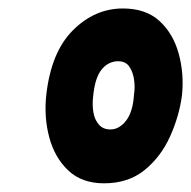

<svg xmlns="http://www.w3.org/2000/svg" viewBox="-20 -954 440 442"><path d="M219.5 -532Q168.5 -532 137.2 -561.5Q106 -591 93.5 -637.5Q81 -684 86.5 -735Q97.5 -834 147.8 -884.2Q198 -934.5 263 -934.5Q315.5 -934.5 347 -905.8Q378.5 -877 391.2 -831.2Q404 -785.5 399 -735Q392.5 -686 371.2 -639.2Q350 -592.5 312.5 -562.2Q275 -532 219.5 -532ZM194.5 -732.5Q192 -713 195 -695.5Q198 -678 207.8 -667Q217.5 -656 234 -656Q254.5 -656 270.2 -676.2Q286 -696.5 288.5 -736.5Q291 -751.5 288.8 -769.5Q286.5 -787.5 278 -800.2Q269.5 -813 252 -813Q229.5 -813 214 -794Q198.5 -775 194.5 -732.5Z"/></svg>

Font: Edu VIC WA NT Hand Pre
Style: Regular
Weight: 400
Designer: Tina and Corey Anderson, Eben Sorkin, Mirko Velimirovic
Foundry: Google for Education
Version: Version 1.000